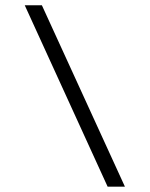

<svg xmlns="http://www.w3.org/2000/svg" viewBox="-20 -696 558 716"><path d="M72.3 -676.3 381.3 0H445.8L136.2 -676.3Z"/></svg>

Font: Estedad Regular
Style: Regular
Weight: 400
Designer: Amin Abedi
Version: Version 7.3